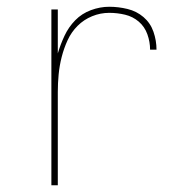

<svg xmlns="http://www.w3.org/2000/svg" viewBox="-20 -548 540 568"><path d="M132 0V-520H151V-390Q159 -417 171 -442.5Q183 -468 202.5 -488Q222 -508 249 -518Q276 -528 303 -528Q330 -528 357 -521.5Q384 -515 404.5 -497.5Q425 -480 434 -454Q443 -428 443 -401H424Q424 -424 416 -446.5Q408 -469 390.5 -484Q373 -499 350 -504.5Q327 -510 303 -510Q277 -510 252.5 -500Q228 -490 209.5 -471.5Q191 -453 180 -429Q169 -405 162.5 -379.5Q156 -354 153.5 -328Q151 -302 151 -276V0Z"/></svg>

Font: Zed Mono Thin
Style: Regular
Weight: 100
Monospace: yes
Designer: Belleve Invis
Foundry: Belleve Invis
Version: Version 1.0.0; ttfautohint (v1.8.4)